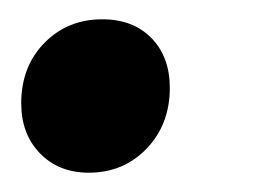

<svg xmlns="http://www.w3.org/2000/svg" viewBox="-20 -170 278 199"><path d="M156 -79Q156 -41 132 -16Q108 9 72 9Q41 9 21.5 -11Q2 -31 2 -63Q2 -101 26 -125.5Q50 -150 86 -150Q118 -150 137 -130.5Q156 -111 156 -79Z"/></svg>

Font: Gontserrat SemiBold
Style: Italic
Weight: 600
Italic angle: -11.3°
Designer: Julieta Ulanovsky
Foundry: Julieta Ulanovsky
Version: Version 6.001